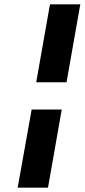

<svg xmlns="http://www.w3.org/2000/svg" viewBox="-20 -740 388 880"><path d="M209 -720H348L285 -363H146ZM125 -238H263L200 120H61Z"/></svg>

Font: Overpass Heavy
Style: Italic
Weight: 900
Italic angle: -10°
Designer: Delve Withrington, Dave Bailey
Foundry: Delve Fonts
Version: Version 3.000;DELV;Overpass